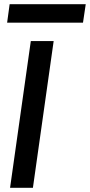

<svg xmlns="http://www.w3.org/2000/svg" viewBox="-20 -896 429 916"><path d="M28 0 127 -700H236L137 0ZM14 -788 26 -876H389L376 -788Z"/></svg>

Font: Host Grotesk Medium
Style: Italic
Weight: 500
Italic angle: -8°
Designer: Doğukan Karapınar based on Poppins by Indian Type Foundry, Jonny Pinhorn
Foundry: Element Type
Version: Version 1.001; ttfautohint (v1.8.4.7-5d5b)